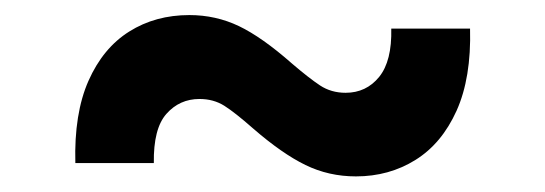

<svg xmlns="http://www.w3.org/2000/svg" viewBox="-20 -416 713 251"><path d="M78.5 -202.8Q76.7 -267.4 95.7 -310.4Q114.7 -353.3 149 -374.8Q183.2 -396.3 227.6 -396.3Q262.1 -396.3 292.3 -381.9Q322.4 -367.5 361.5 -333.1Q383.9 -313.9 398.4 -304.3Q413 -294.7 431.8 -294.7Q458.8 -294.7 475.7 -315.5Q492.5 -336.3 491.5 -378.6H594.5Q596.2 -314.3 576.9 -271.3Q557.5 -228.3 523.1 -206.9Q488.6 -185.4 445.3 -185.4Q409.8 -185.4 379.3 -200.3Q348.7 -215.2 310.7 -248.2Q287.3 -268.8 273.3 -277.7Q259.2 -286.6 240.8 -286.6Q214.8 -286.6 197.6 -267.2Q180.4 -247.9 181.1 -202.8Z"/></svg>

Font: InterMG SemiBold
Style: Regular
Weight: 600
Designer: Rasmus Andersson
Foundry: rsms
Version: Version 3.019;December 26, 2023;FontCreator 15.0.0.2955 64-b